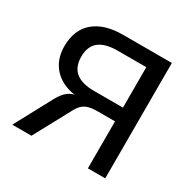

<svg xmlns="http://www.w3.org/2000/svg" viewBox="-157 -861 1015 1016"><g transform="rotate(30 351.0 -352.5)"><path d="M43 0 165 -227Q186 -266 210.5 -284.5Q235 -303 267 -305L288 -306L285 -299Q221 -301 173.5 -325.5Q126 -350 100 -394Q74 -438 74 -498Q74 -598 136.5 -651.5Q199 -705 314 -705H611V0H505V-287H396Q368 -287 346.5 -281.5Q325 -276 309 -262Q293 -248 280 -222L160 0ZM328 -371H505V-618H330Q254 -618 216.5 -587.5Q179 -557 179 -495Q179 -433 216 -402Q253 -371 328 -371Z"/></g></svg>

Font: NunitoSans_10ptSemiBold
Style: Regular
Weight: 600
Designer: Vernon Adams
Foundry: Vernon Adams
Version: Version 3.101;gftools[0.9.27]